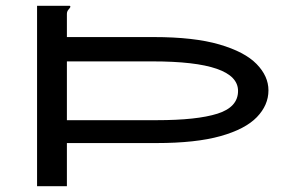

<svg xmlns="http://www.w3.org/2000/svg" viewBox="-20 -643 1040 663"><path d="M108 0V-623H221Q223 -622 223 -620Q223 -617 217 -610.5Q211 -604 211 -595V-515H511Q650 -515 737.5 -489.5Q825 -464 866 -422Q907 -380 907 -331Q907 -280 867 -238.5Q827 -197 741.5 -173Q656 -149 521 -149H211V0ZM211 -228H521Q660 -228 731 -250.5Q802 -273 802 -329Q802 -431 507 -431H211Z"/></svg>

Font: Inconsolata UltraExpanded Medium
Style: Regular
Weight: 500
Width: 9
Monospace: yes
Designer: Raph Levien, Cyreal, Brenton Simpson
Foundry: Raph Levien, Cyreal, Google
Version: Version 3.001; ttfautohint (v1.8.2.53-6de2)